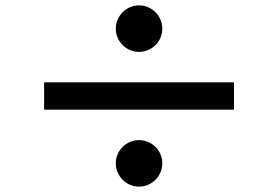

<svg xmlns="http://www.w3.org/2000/svg" viewBox="-20 -738 1040 718"><path d="M500 -718C452 -718 413 -678 413 -631C413 -583 452 -544 500 -544C548 -544 587 -583 587 -631C587 -678 548 -718 500 -718ZM855 -430H145V-328H855ZM500 -214C452 -214 413 -175 413 -127C413 -80 452 -40 500 -40C548 -40 587 -80 587 -127C587 -175 548 -214 500 -214Z"/></svg>

Font: Noto Sans CJK SC
Style: Bold
Weight: 700
Designer: Ryoko NISHIZUKA 西塚涼子 (kana, bopomofo & ideographs); Paul D. Hunt (Latin, Greek & Cyrillic); Sandoll Communications 산돌커뮤니
Foundry: Adobe
Version: Version 2.004;hotconv 1.0.118;makeotfexe 2.5.65603